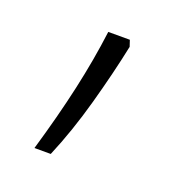

<svg xmlns="http://www.w3.org/2000/svg" viewBox="-61 -163 317 343"><g transform="rotate(20 97.5 9.0)"><path d="M136 -99Q125 -46 108 15.5Q91 77 69 129H38Q58 61 71 2.5Q84 -56 91 -111H132Z"/></g></svg>

Font: Noto Sans Gujarati UI SemiCondensed ExtraLight
Style: Regular
Weight: 200
Width: 4
Designer: Jelle Bosma - Monotype Design Team, Universal Thirst
Foundry: Monotype Imaging Inc.
Version: Version 2.106; ttfautohint (v1.8.4.7-5d5b)